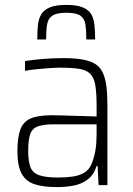

<svg xmlns="http://www.w3.org/2000/svg" viewBox="-20 -755 541 783"><path d="M212 8Q157 8 121.5 -3.5Q86 -15 68.5 -46.5Q51 -78 51 -139Q51 -195 63 -227Q75 -259 105.5 -272Q136 -285 190 -285Q202 -285 223.5 -284.5Q245 -284 271.5 -283Q298 -282 325 -281.5Q352 -281 374 -280V-323Q374 -377 368.5 -408.5Q363 -440 347 -455Q331 -470 301.5 -474.5Q272 -479 225 -479Q205 -479 178.5 -477Q152 -475 126.5 -472.5Q101 -470 82 -466V-506Q113 -511 153.5 -514.5Q194 -518 239 -518Q284 -518 315.5 -512.5Q347 -507 367 -495Q387 -483 398 -461Q409 -439 413.5 -406.5Q418 -374 418 -328V0H382L378 -78H374Q362 -41 337 -22.5Q312 -4 279.5 2Q247 8 212 8ZM218 -31Q250 -31 277 -35Q304 -39 324 -51Q344 -63 354 -88Q365 -116 369.5 -144Q374 -172 374 -209V-248H201Q159 -248 135.5 -240Q112 -232 103.5 -209Q95 -186 95 -140Q95 -96 104.5 -72.5Q114 -49 141 -40Q168 -31 218 -31ZM251 -735Q294 -735 318.5 -724.5Q343 -714 353 -695.5Q363 -677 365.5 -651Q368 -625 368 -594H332Q332 -630 328.5 -654.5Q325 -679 308 -691Q291 -703 251 -703Q211 -703 193.5 -691Q176 -679 172 -655Q168 -631 168 -594H132Q132 -625 134.5 -651Q137 -677 147.5 -695.5Q158 -714 182.5 -724.5Q207 -735 251 -735Z"/></svg>

Font: Saira SemiCondensed ExtraLight
Style: Regular
Weight: 250
Width: 4
Designer: Hector Gatti with collaboration of the Omnibus-Type team
Foundry: Omnibus-Type
Version: Version 1.101